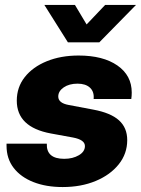

<svg xmlns="http://www.w3.org/2000/svg" viewBox="-20 -754 579 787"><path d="M236.8 12.7Q168.9 12.7 117.2 -7.6Q65.4 -27.8 36.1 -65.7Q6.8 -103.5 6.8 -156.7Q6.8 -162.1 6.8 -165H171.9Q169.4 -103 243.2 -103Q278.3 -103 303.2 -117.7Q328.1 -132.3 328.1 -155.3Q328.1 -181.2 278.8 -190.4L188 -207Q48.8 -232.9 48.8 -341.3Q48.8 -396.5 81.5 -438Q114.3 -479.5 171.6 -502.9Q229 -526.4 302.2 -526.4Q402.3 -526.4 461.2 -485.6Q520 -444.8 520 -374.5Q520 -360.8 518.1 -348.1H363.8Q366.7 -377.9 348.9 -394.5Q331.1 -411.1 297.9 -411.1Q263.7 -411.1 241.2 -395.8Q218.8 -380.4 218.8 -358.4Q218.8 -331.5 261.7 -323.7L362.3 -304.7Q433.6 -291.5 467.5 -261Q501.5 -230.5 501.5 -179.7Q501.5 -124 466.8 -80.6Q432.1 -37.1 372.3 -12.2Q312.5 12.7 236.8 12.7ZM287.1 -733.9 335 -653.8 411.1 -733.9H537.1V-733.4L387.2 -580.6H258.3L162.1 -733.4V-733.9Z"/></svg>

Font: Inter Display ExtraBold
Style: Italic
Weight: 800
Italic angle: -9.39999°
Designer: Rasmus Andersson
Foundry: rsms
Version: Version 4.000;git-a52131595